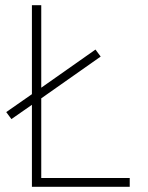

<svg xmlns="http://www.w3.org/2000/svg" viewBox="-20 -720 570 740"><path d="M480 0V-34H139V-341L368 -502L348 -529L139 -382V-700H103V-357L4 -288L24 -261L103 -316V0Z"/></svg>

Font: TitilliumText22L
Style: 1 wt
Weight: 100
Designer: Campivisivi
Foundry: Campivisivi
Version: 1.000